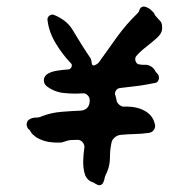

<svg xmlns="http://www.w3.org/2000/svg" viewBox="-20 -554 568 578"><path d="M468 -466Q467 -453 452 -439.5Q437 -426 419.5 -412.5Q402 -399 390 -385Q385 -378 388.5 -369Q392 -360 401 -360Q405 -359 409.5 -359Q414 -359 418 -359Q427 -359 435.5 -353.5Q444 -348 448 -339Q449 -337 450.5 -336Q452 -335 453 -333Q457 -330 458 -325Q459 -320 458 -315Q454 -304 445 -304Q416 -298 391.5 -295Q367 -292 341 -289Q333 -288 328.5 -280.5Q324 -273 328 -265Q329 -262 329.5 -258.5Q330 -255 331 -251Q333 -243 340.5 -237.5Q348 -232 356 -233Q391 -234 415.5 -220.5Q440 -207 446 -181Q449 -172 443.5 -163.5Q438 -155 428 -154Q408 -151 386 -150.5Q364 -150 343 -148Q333 -147 324.5 -139.5Q316 -132 315 -121Q311 -102 311 -80Q311 -58 303 -38Q301 -33 298 -27Q295 -21 294 -13Q293 -9 291.5 -6Q290 -3 288 0Q282 5 275 3Q271 1 268 -0.5Q265 -2 263 -4Q241 -10 235 -31Q230 -49 230.5 -69.5Q231 -90 234 -110Q235 -118 229 -125.5Q223 -133 214 -133Q204 -133 195 -132.5Q186 -132 178 -129Q175 -128 172 -127Q169 -126 165 -125Q143 -124 125.5 -127Q108 -130 90 -140Q85 -144 79.5 -148.5Q74 -153 71 -160Q70 -161 69 -162.5Q68 -164 66 -165Q59 -173 60.5 -182.5Q62 -192 71 -196Q78 -200 88 -200Q98 -200 106 -204Q134 -215 166.5 -217.5Q199 -220 224 -221Q248 -224 250 -248V-253Q250 -261 243.5 -267.5Q237 -274 229 -273Q202 -271 172.5 -274Q143 -277 120 -295Q112 -302 112 -312.5Q112 -323 121 -330Q132 -338 150.5 -341Q169 -344 186 -345Q193 -346 195.5 -353Q198 -360 193 -364Q168 -390 147.5 -424Q127 -458 123 -494Q122 -502 129 -507Q136 -512 143 -509Q160 -502 174 -491.5Q188 -481 198 -465Q211 -443 225.5 -420Q240 -397 253 -378Q256 -371 256 -364Q256 -360 259 -358Q262 -356 266 -358Q277 -363 281 -371Q307 -408 333.5 -444.5Q360 -481 394 -514Q399 -519 400 -525Q405 -536 416 -534Q427 -531 435 -523.5Q443 -516 444 -514Q445 -513 445 -512Q445 -511 446 -509Q456 -497 462.5 -490.5Q469 -484 468 -466Z"/></svg>

Font: Slackside One
Style: Regular
Weight: 400
Version: Version 1.000